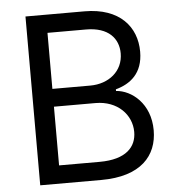

<svg xmlns="http://www.w3.org/2000/svg" viewBox="-52 -776 755 824"><g transform="rotate(-5 325.5 -363.5)"><path d="M88.1 0H350.9C522.7 0 593.8 -83.8 593.8 -193.2C593.8 -308.2 514.2 -370.7 447.4 -375V-382.1C509.9 -399.1 565.3 -440.3 565.3 -534.1C565.3 -640.6 494.3 -727.3 342.3 -727.3H88.1ZM176.1 -78.1V-331H355.1C450.3 -331 509.9 -267 509.9 -193.2C509.9 -129.3 465.9 -78.1 350.9 -78.1ZM176.1 -407.7V-649.1H342.3C438.9 -649.1 481.5 -598 481.5 -534.1C481.5 -457.4 419 -407.7 339.5 -407.7Z"/></g></svg>

Font: Karasuma Gothic
Style: Regular
Weight: 400
Designer: Rasmus Andersson, Ryoko Nishizuka
Foundry: Genbu
Version: Version 1.00